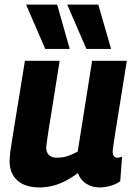

<svg xmlns="http://www.w3.org/2000/svg" viewBox="-20 -810 588 840"><path d="M154 10Q89 10 55.5 -21Q22 -52 22 -104Q22 -117 24 -136Q26 -155 31 -185.5Q36 -216 43.5 -263.5Q51 -311 62.5 -380Q74 -449 89 -544H241Q229 -470 220.5 -415Q212 -360 205.5 -321Q199 -282 194.5 -253.5Q190 -225 187 -204Q184 -183 182 -165Q182 -144 194 -132Q206 -120 229 -120Q245 -120 260 -123Q275 -126 290 -132.5Q305 -139 320 -147L383 -544H535Q517 -431 505 -358Q493 -285 486.5 -243Q480 -201 477 -181Q474 -161 473.5 -155Q473 -149 473 -147Q473 -133 478.5 -126.5Q484 -120 493 -120Q496 -120 501.5 -121Q507 -122 514 -124L506 -17Q488 -4 463.5 3Q439 10 416 10Q381 10 355.5 -7.5Q330 -25 321 -53Q293 -32 265.5 -18Q238 -4 210 3Q182 10 154 10ZM178 -596 94 -790H230L285 -596ZM358 -596 274 -790H410L466 -596Z"/></svg>

Font: Georama ExtraCondensed Thin
Style: Bold Italic
Weight: 700
Italic angle: -9°
Version: Version 1.001